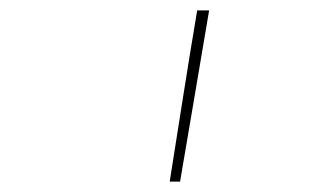

<svg xmlns="http://www.w3.org/2000/svg" viewBox="-20 -792 640 370"><path d="M307 -442Q320 -524 333 -606.5Q346 -689 360 -772H383Q369 -689 355 -606.5Q341 -524 327 -442Z"/></svg>

Font: Iosevka SS04 Thin Extended
Style: Italic
Weight: 100
Width: 7
Italic angle: -9°
Monospace: yes
Designer: Belleve Invis
Foundry: Belleve Invis
Version: Version 19.0.0; ttfautohint (v1.8.4)